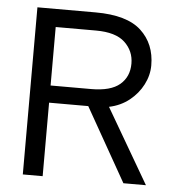

<svg xmlns="http://www.w3.org/2000/svg" viewBox="-48 -668 658 713"><g transform="rotate(5 281.5 -311.5)"><path d="M63 0V-623H280Q397 -623 450 -574Q503 -525 503 -445Q503 -408 485 -373Q467 -338 435 -312.5Q403 -287 360 -278L522 0H438L283 -274H137V0ZM137 -338H288Q361 -338 395 -367Q429 -396 429 -445Q429 -492 395 -524Q361 -556 287 -556H137Z"/></g></svg>

Font: Inconsolata SemiExpanded
Style: Regular
Weight: 400
Width: 6
Monospace: yes
Designer: Raph Levien, Cyreal, Brenton Simpson
Foundry: Raph Levien, Cyreal, Google
Version: Version 3.100; ttfautohint (v1.8.4.7-5d5b)